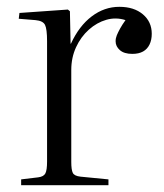

<svg xmlns="http://www.w3.org/2000/svg" viewBox="-20 -543 482 563"><path d="M42 0V-17L92 -23Q108 -25 113 -34.5Q118 -44 118 -69V-422Q118 -458 112 -470Q106 -482 84 -484L35 -488L37 -505L179 -515L185 -510L187 -415H188Q212 -467 249 -495Q286 -523 330 -523Q373 -523 399 -501Q425 -479 425 -444Q425 -426 418.5 -412.5Q412 -399 399.5 -392Q387 -385 368 -385Q344 -385 331.5 -396Q319 -407 319 -422Q319 -431 322.5 -439.5Q326 -448 332 -459Q338 -470 348 -484Q320 -493 292 -485Q264 -477 240.5 -456Q217 -435 203 -404.5Q189 -374 189 -338V-68Q189 -45 193.5 -36Q198 -27 216 -25L298 -17V0Z"/></svg>

Font: Literata 60pt Light
Style: Regular
Weight: 300
Designer: Latin by Veronika Burian and Jose Scaglione. Greek by Irene Vlachou. Cyrillic by Vera Evstafieva.
Foundry: TypeTogether
Version: Version 3.103;gftools[0.9.29]